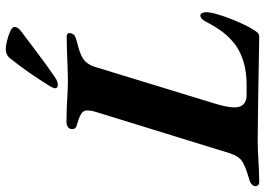

<svg xmlns="http://www.w3.org/2000/svg" viewBox="-183 -757 907 657"><g transform="rotate(-90 270.5 -428.5)"><path d="M-22.2 5Q-31.8 5 -35.3 0.4Q-38.9 -4.1 -38 -10.1Q-34.8 -24.6 -10.2 -30.6Q25.9 -40.8 45.3 -52.4Q64.6 -64 74.6 -95.7L215.6 -552.6Q225.8 -585.3 217.1 -597.3Q208.3 -609.3 172.1 -618.7Q162.8 -620.9 159.4 -626.3Q156.1 -631.7 157.7 -640.4Q159.4 -647.2 166.7 -650.9Q174.1 -654.6 181.2 -654.6Q203.7 -654.6 228.6 -653.6Q253.6 -652.6 277.8 -651.1Q302.1 -649.6 322.1 -649.6Q342.6 -649.6 369.2 -650.7Q395.8 -651.8 423 -652.8Q450.2 -653.8 471.9 -653.8Q489.2 -653.8 485.1 -639.5Q482.6 -629.9 475.7 -626Q468.8 -622.1 457.6 -619.3Q428.3 -612.3 411.1 -604.6Q393.9 -596.9 384.4 -585Q374.9 -573.1 368.9 -553.1L244.5 -146.6Q225.3 -83.2 234.6 -60.7Q243.8 -38.2 273.4 -38.2H309.1Q351.8 -38.2 385.3 -48.1Q418.8 -57.9 442.8 -74.5Q470 -94.3 489.5 -120.3Q509.1 -146.2 525.1 -178.2Q529.3 -185.9 534.6 -191.2Q540 -196.4 546 -196.4Q551 -196.4 554.1 -190.6Q557.3 -184.7 557.3 -177.9Q557.3 -163.5 551 -141Q544.6 -118.5 535 -93.9Q525.4 -69.4 515.2 -47.7Q505.1 -26.1 496.4 -13.5Q492.4 -6.6 487.3 -0.8Q482.1 5 473.4 5Q451.7 5 410.6 4Q369.5 3 318.3 2.4Q267.1 1.8 214.7 0.8Q162.4 -0.2 119.2 -0.2Q87.9 -0.2 48.1 2.4Q8.4 5 -22.2 5ZM309.7 -683.9Q298.8 -683.9 297.1 -691.5Q296.3 -698.5 305.4 -713.1Q327.5 -748.8 350.3 -781.7Q373.1 -814.6 399.6 -847.7Q411.1 -862.3 432.4 -862.3Q440.2 -862.3 458.7 -858.1Q477.2 -853.8 492.4 -846.8Q507.6 -839.7 506.8 -831.1Q506 -820 489.7 -808Q453.3 -780.4 412.4 -749.8Q371.5 -719.2 334.3 -693.7Q325.6 -687.9 319.1 -685.9Q312.5 -683.9 309.7 -683.9Z"/></g></svg>

Font: EB Garamond
Style: Italic
Weight: 400
Italic angle: -17.2°
Designer: Georg Duffner and Octavio Pardo
Foundry: Georg Duffner
Version: Version 1.001